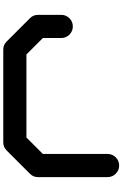

<svg xmlns="http://www.w3.org/2000/svg" viewBox="193 -941 748 1174"><g transform="rotate(90 567.0 -354.0)"><path d="M1063 -212.4Q1063 -183.1 1042 -162.6L900.4 -21Q879.9 0 850.1 0H283.2Q253.9 0 233.4 -21L91.8 -162.6Q70.8 -183.1 70.8 -212.4V-354.5Q70.8 -383.8 91.6 -404.5Q112.3 -425.3 141.6 -425.3Q170.9 -425.3 191.7 -404.5Q212.4 -383.8 212.4 -354.5V-242.2L313 -141.6H820.8L921.4 -242.2V-637.7Q921.4 -667 942.1 -687.7Q962.9 -708.5 992.2 -708.5Q1021.5 -708.5 1042.2 -687.7Q1063 -667 1063 -637.7Z"/></g></svg>

Font: Robtronika
Style: Regular
Weight: 400
Designer: GGBot
Version: 1.00